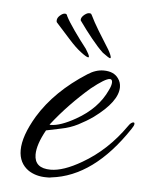

<svg xmlns="http://www.w3.org/2000/svg" viewBox="-42 -511 437 555"><g transform="rotate(5 176.5 -233.5)"><path d="M112 8Q83 8 61 -6Q32 -26 32 -64Q32 -105 67 -164Q114 -241 205 -299Q228 -314 251 -314Q281 -314 294 -295Q302 -284 302 -270Q302 -228 234 -178Q214 -164 191.5 -152.5Q169 -141 143 -136L100 -127Q76 -84 76 -55Q76 -15 123 -15Q160 -15 213 -46Q284 -87 335 -160Q343 -172 350 -172Q353 -172 353 -168Q353 -163 346 -153Q249 -7 127 7Q123 8 119.5 8Q116 8 112 8ZM112 -144Q140 -144 184 -169Q246 -204 271 -259Q278 -273 278 -282Q278 -291 271 -291Q258 -291 218 -259Q189 -234 161.5 -205.5Q134 -177 109 -145Q108 -144 112 -144ZM266 -351Q263 -351 244 -365Q229 -379 210 -402.5Q191 -426 174 -450Q172 -452 172 -454Q172 -462 181.5 -469.5Q191 -477 198 -475Q201 -475 203 -470Q211 -453 227 -426.5Q243 -400 259 -375Q268 -359 268 -353Q268 -351 266 -351ZM203 -348Q198 -348 181 -361Q165 -373 144.5 -396Q124 -419 104 -441Q103 -442 103 -446Q103 -454 111 -461Q119 -468 125 -468Q131 -468 132 -462Q140 -446 158 -420.5Q176 -395 194 -372Q205 -355 205 -350Q205 -348 203 -348Z"/></g></svg>

Font: Ephesis
Style: Regular
Weight: 400
Designer: Robert E. Leuschke
Foundry: Robert E. Leuschke
Version: Version 1.010; ttfautohint (v1.8.3)